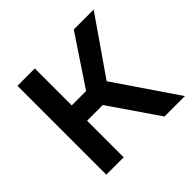

<svg xmlns="http://www.w3.org/2000/svg" viewBox="-137 -666 805 805"><g transform="rotate(-45 266.0 -263.5)"><path d="M63 0V-527H166V-308H251L397 -527H515L341 -276L529 0H408L259 -217H166V0Z"/></g></svg>

Font: Onest Medium
Style: Regular
Weight: 500
Designer: Dmitri Voloshin, Andrey Kudryavtsev
Foundry: Dmitri Voloshin, Andrey Kudryavtsev
Version: Version 1.000;gftools[0.9.33]